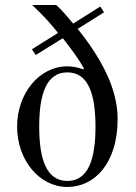

<svg xmlns="http://www.w3.org/2000/svg" viewBox="-20 -732 540 764"><path d="M136 -228C136 -356 164 -444 248 -444C332 -444 360 -356 360 -228C360 -100 332 -12 248 -12C164 -12 136 -100 136 -228ZM48 -228C48 -96 136 12 248 12C356 12 448 -82 448 -258C448 -349 412 -438 356 -525C335 -557 319 -580 289 -617L394 -683L379 -706L271 -638C249 -665 225 -693 204 -712H108C155 -668 184 -635 211 -601L107 -536L122 -513L230 -580C263 -538 296 -493 314 -460L311 -456C293 -463 271 -468 248 -468C136 -468 48 -360 48 -228Z"/></svg>

Font: Old Standard
Style: Regular
Weight: 400
Designer: Alexey Kryukov <alexios@thessalonica.org.ru>
Version: Version 2.0